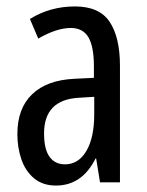

<svg xmlns="http://www.w3.org/2000/svg" viewBox="-20 -567 456 597"><path d="M213 -547Q289 -547 321 -499Q353 -451 353 -362V0H291L279 -74H277Q235 10 154 10Q113 10 86 -12.5Q59 -35 46.5 -71.5Q34 -108 34 -150Q34 -230 80 -274Q126 -318 211 -322L272 -325V-360Q272 -422 255 -451Q238 -480 200 -480Q156 -480 99 -447L73 -508Q136 -547 213 -547ZM225 -263Q117 -257 117 -152Q117 -103 134 -79.5Q151 -56 182 -56Q224 -56 248.5 -97.5Q273 -139 273 -212V-266Z"/></svg>

Font: Noto Sans Myanmar ExtraCondensed
Style: Regular
Weight: 400
Width: 2
Designer: Monotype Design Team
Foundry: Monotype Imaging Inc.
Version: Version 2.107; ttfautohint (v1.8.4.7-5d5b)